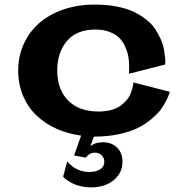

<svg xmlns="http://www.w3.org/2000/svg" viewBox="-20 -588 817 845"><path d="M566.9 -225.1 727.1 -184.1Q726.1 -180.2 723.9 -172.9Q721.7 -165.5 711.7 -145.3Q701.7 -125 687.7 -106.2Q673.8 -87.4 647.2 -64.7Q620.6 -42 588.1 -25.6Q555.7 -9.3 505.6 2Q455.6 13.2 397 13.2H393.1L377.9 55.2Q398.9 38.1 432.1 38.1Q471.2 38.1 495.1 61.3Q519 84.5 519 124Q519 159.7 498.5 186Q478 212.4 447.5 224.6Q417 236.8 381.8 236.8Q358.4 236.8 336.9 231.9Q315.4 227.1 301.8 220.2Q288.1 213.4 277.6 206.5Q267.1 199.7 262.7 194.8L257.8 189.9L275.9 122.1Q277.3 124 279.8 127.2Q282.2 130.4 291.5 138.4Q300.8 146.5 311 152.6Q321.3 158.7 337.9 163.8Q354.5 168.9 372.1 168.9Q402.8 168.9 420.9 157Q439 145 439 124Q439 106 427.2 95Q415.5 84 397 84Q389.6 84 383.1 86.2Q376.5 88.4 372.1 91.6Q367.7 94.7 364.3 98.1Q360.8 101.6 359.4 103.5L357.9 106L306.2 96.2L336.9 8.8Q278.8 1 229 -21.2Q179.2 -43.5 141.4 -79.1Q103.5 -114.7 81.8 -165.8Q60.1 -216.8 60.1 -277.8Q60.1 -339.4 83.7 -392.6Q107.4 -445.8 150.6 -484.6Q193.8 -523.4 257.6 -545.7Q321.3 -567.9 397.9 -567.9Q451.7 -567.9 496.3 -558.8Q541 -549.8 571.5 -534.7Q602.1 -519.5 626.2 -499.8Q650.4 -480 664.3 -458Q678.2 -436 688 -414.1Q697.8 -392.1 701.2 -372.3Q704.6 -352.5 706.3 -337.4Q708 -322.3 707.5 -313.5L707 -304.2L546.9 -263.2Q547.4 -267.1 548.1 -274.2Q548.8 -281.2 548.3 -301.5Q547.9 -321.8 544.7 -340.1Q541.5 -358.4 531.7 -380.9Q522 -403.3 506.6 -419.7Q491.2 -436 463.6 -447Q436 -458 399.9 -458Q317.4 -458 274.7 -407.5Q231.9 -356.9 231.9 -277.8Q231.9 -194.8 279.5 -146Q327.1 -97.2 414.1 -97.2Q444.8 -97.2 470 -104.2Q495.1 -111.3 510.5 -122.6Q525.9 -133.8 537.4 -147.5Q548.8 -161.1 554.2 -174.8Q559.6 -188.5 562.7 -199.7Q565.9 -210.9 566.4 -217.8Z"/></svg>

Font: Sporting Grotesque
Style: Bold
Weight: 700
Designer: Lucas LE BIHAN
Foundry: Lucas LE BIHAN
Version: Version 2.002;PS 2.2;hotconv 1.0.88;makeotf.lib2.5.647800